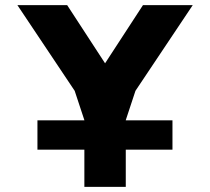

<svg xmlns="http://www.w3.org/2000/svg" viewBox="-20 -723 811 741"><path d="M124.5 -145.5H305.6V-1.9H465.4V-145.5H645.6V-258.6H465.4V-259.4L502.8 -372.5L723.8 -703.1H531.7L385.5 -478.7L239.3 -703.1H47.2L268.2 -372.5L305.6 -259.4V-258.6H124.5Z"/></svg>

Font: Sztylet
Style: Bd
Weight: 700
Foundry: Cannot Into Space Fonts, PlusOne Fonts
Version: Version 0.12